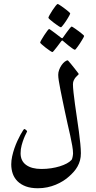

<svg xmlns="http://www.w3.org/2000/svg" viewBox="-20 -851 497 992"><path d="M397.9 -59.1Q397.9 -39.1 393.3 -22.2Q388.7 -5.4 380.6 9Q372.6 23.4 361.6 35.9Q350.6 48.3 337.4 60.1Q323.7 72.8 306.2 83.7Q288.6 94.7 268.1 103.3Q247.6 111.8 224.4 116.7Q201.2 121.6 175.8 121.6Q139.6 121.6 113.8 112.1Q87.9 102.5 71 85.9Q54.2 69.3 46.1 46.9Q38.1 24.4 38.1 -2Q38.1 -21.5 42.7 -42.7Q47.4 -64 54.4 -84.5Q61.5 -105 69.8 -123Q78.1 -141.1 85.7 -154.8Q93.3 -168.5 98.6 -176.5Q104 -184.6 105.5 -184.6Q106.9 -184.6 109.4 -183.1Q111.8 -181.6 114.3 -179.7Q116.7 -177.7 118.4 -175.5Q120.1 -173.3 120.1 -171.9Q120.1 -170.4 114.7 -160.6Q109.4 -150.9 103.3 -135.5Q97.2 -120.1 91.8 -100.3Q86.4 -80.6 86.4 -59.1Q86.4 -19.5 115 1.2Q143.6 22 194.3 22Q220.2 22 244.4 18.3Q268.6 14.6 288.8 8.3Q309.1 2 324.7 -6.3Q340.3 -14.6 349.1 -24.4Q351.1 -26.4 352.5 -30.5Q354 -34.7 355 -39.8Q356 -44.9 356.7 -50Q357.4 -55.2 357.4 -58.1Q357.4 -74.2 353.3 -97.9Q349.1 -121.6 343 -150.1Q336.9 -178.7 329.3 -210.4Q321.8 -242.2 315.4 -274.4Q309.1 -304.7 303 -333.7Q296.9 -362.8 292 -387.9Q287.1 -413.1 283.9 -432.9Q280.8 -452.6 280.8 -464.4Q280.8 -477.1 285.6 -490.2Q290.5 -503.4 298.1 -514.4Q305.7 -525.4 314.5 -532.2Q323.2 -539.1 330.6 -539.1Q331.1 -539.1 335.4 -533.9Q339.8 -528.8 346.2 -521.2Q352.5 -513.7 359.6 -504.6Q366.7 -495.6 372.8 -487.8Q378.9 -480 383.1 -474.4Q387.2 -468.8 387.2 -468.3Q387.2 -467.3 382.6 -463.4Q377.9 -459.5 372.1 -452.9Q366.2 -446.3 361.6 -437Q356.9 -427.7 356.9 -416Q356.9 -399.9 359.9 -372.8Q362.8 -345.7 367.4 -312.5Q372.1 -279.3 377.4 -242.9Q382.8 -206.5 387.5 -172.4Q392.1 -138.2 395 -108.4Q397.9 -78.6 397.9 -59.1ZM230 -759.3Q230 -762.2 236.3 -773.7Q242.7 -785.2 251 -797.9Q259.3 -810.5 267.3 -820.6Q275.4 -830.6 278.3 -830.6Q279.3 -830.6 284.7 -827.4Q290 -824.2 297.1 -819.3Q304.2 -814.5 312.3 -808.3Q320.3 -802.2 327.1 -796.9Q334 -791.5 338.4 -787.1Q342.8 -782.7 342.8 -781.2Q342.8 -779.3 339.6 -773.4Q336.4 -767.6 331.8 -759.5Q327.1 -751.5 321.3 -742.7Q315.4 -733.9 310.1 -726.8Q304.7 -719.7 300.5 -714.8Q296.4 -710 294.9 -710Q292 -710 281.5 -716.8Q271 -723.6 259.5 -732.4Q248 -741.2 239 -749Q230 -756.8 230 -759.3ZM251 -582Q248 -582 237.8 -588.9Q227.5 -595.7 216.3 -604.5Q205.1 -613.3 196.3 -621.1Q187.5 -628.9 187.5 -630.9Q187.5 -633.8 193.8 -645Q200.2 -656.2 208.3 -668.7Q216.3 -681.2 223.9 -691.2Q231.4 -701.2 233.9 -701.2Q235.4 -701.2 245.1 -694.1Q254.9 -687 266.1 -678.7L295.4 -656.2Q298.8 -653.8 301.8 -653.8Q303.2 -653.8 305.7 -657.7Q316.9 -672.9 325.7 -685.5Q333.5 -696.3 340.8 -705.1Q348.1 -713.9 350.6 -713.9Q351.6 -713.9 356.7 -710.7Q361.8 -707.5 369.1 -702.4Q376.5 -697.3 384.3 -691.4Q392.1 -685.5 398.9 -680.2Q405.8 -674.8 410.2 -670.7Q414.6 -666.5 414.6 -665Q414.6 -663.1 411.4 -657.2Q408.2 -651.4 403.3 -643.3Q398.4 -635.3 392.8 -626.5Q387.2 -617.7 381.8 -610.6Q376.5 -603.5 372.6 -598.6Q368.7 -593.8 367.7 -593.8Q363.8 -593.8 354.2 -600.6Q344.7 -607.4 334 -615.7Q321.3 -625.5 307.1 -638.2Q304.2 -641.6 301.8 -641.6Q298.8 -641.6 295.4 -636.7L274.9 -609.4Q266.6 -599.1 259.8 -590.6Q252.9 -582 251 -582Z"/></svg>

Font: Scheherazade
Style: Bold
Weight: 700
Version: Version 2.100 (build 932/914)